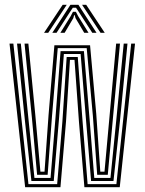

<svg xmlns="http://www.w3.org/2000/svg" viewBox="-20 -782 604 802"><path d="M85 0 19.8 -600H35.8L98.8 -12.8H218.8L240.5 -272.8L258.5 -544H304.8L325 -273.2L346 -12.8H466.2L528 -600H544L480.2 0H332.5L309.8 -273.5L291.2 -532H272.2L255.8 -275L232.5 0ZM111.2 -26 84.5 -274 51.2 -600H67L99.2 -281.8L123.8 -38.8H191.2L211.5 -286.8L233 -568.5H330.5L353.8 -289L373.8 -38.8H441.5L466 -283.2L496.8 -600H512.5L481 -276.8L454 -26H360.5L339.2 -282L316.8 -556.5H246.8L226 -279.8L204.5 -26ZM135 -51.8 113.2 -290.5 82.5 -600H98.5L127.5 -301.5L148.8 -64.8H166L182.8 -301.5L207.2 -593H356.2L382 -307L399 -64.8H416.5L438.5 -307L465.2 -600H481.2L452.2 -293.5L430.2 -51.8H386L368 -297.5L342.2 -581H221.2L197 -294.2L179 -51.8ZM164 -645 241.8 -762H258.8L181.5 -645ZM198.5 -645 274.2 -762H307.5L383.2 -645H365.5L312.5 -727L297.5 -749.8H284.2L269 -726.8L216.2 -645ZM232.2 -645 275.5 -715 284.8 -732.8H297L306.2 -715L349.8 -645H331.8L295.5 -706.2L292.2 -718.5H289.5L286.2 -706.2L250 -645ZM400 -645 322.8 -762H340L417.5 -645Z"/></svg>

Font: Big Shoulders Inline Text Thin
Style: Regular
Weight: 400
Version: Version 2.002